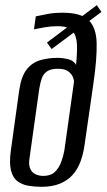

<svg xmlns="http://www.w3.org/2000/svg" viewBox="-20 -712 411 740"><path d="M140 8Q114 8 90 4Q66 0 48 -13Q30 -26 22.5 -54.5Q15 -83 22 -133L54 -364Q62 -418 83 -444.5Q104 -471 135 -480Q166 -489 202 -489Q223 -489 244 -483.5Q265 -478 273 -462Q278 -508 276.5 -541.5Q275 -575 259 -593Q243 -611 202 -611Q176 -611 153.5 -607Q131 -603 111 -599L118 -649Q135 -652 160.5 -657.5Q186 -663 221 -663Q292 -663 321.5 -634.5Q351 -606 352.5 -546Q354 -486 340 -390L307 -161Q302 -121 290.5 -90Q279 -59 259.5 -37.5Q240 -16 210.5 -4Q181 8 140 8ZM146 -34Q175 -34 191 -49Q207 -64 215.5 -86.5Q224 -109 228 -132L265 -395Q266 -403 261 -415Q256 -427 243 -437Q230 -447 203 -447Q176 -447 161.5 -437Q147 -427 141 -410Q135 -393 131 -368L94 -104Q90 -80 95 -66Q100 -52 108.5 -45.5Q117 -39 127.5 -36.5Q138 -34 146 -34ZM179 -523 161 -548 353 -692 371 -666Z"/></svg>

Font: Alumni Sans Thin Medium
Style: Italic
Weight: 500
Italic angle: -8°
Version: Version 1.016